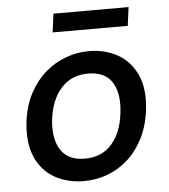

<svg xmlns="http://www.w3.org/2000/svg" viewBox="-51 -726 689 784"><g transform="rotate(-5 294.0 -334.0)"><path d="M262 12Q196 12 143.5 -17Q91 -46 65 -104.5Q39 -163 49 -251Q58 -318 84.5 -367Q111 -416 149.5 -449Q188 -482 234 -498.5Q280 -515 327 -515Q393 -515 445 -486Q497 -457 523.5 -398.5Q550 -340 539 -251Q530 -186 504 -136.5Q478 -87 439.5 -53.5Q401 -20 355.5 -4Q310 12 262 12ZM273 -79Q343 -79 384 -125.5Q425 -172 434 -251Q444 -331 415 -377.5Q386 -424 316 -424Q248 -424 206 -377.5Q164 -331 154 -251Q145 -172 175 -125.5Q205 -79 273 -79ZM187 -604 197 -680H505L495 -604Z"/></g></svg>

Font: Inclusive Sans Medium
Style: Italic
Weight: 500
Italic angle: -7°
Designer: Olivia King
Foundry: Olivia King
Version: Version 2.004